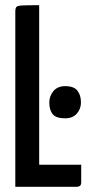

<svg xmlns="http://www.w3.org/2000/svg" viewBox="-20 -720 372 740"><path d="M39 0V-675Q39 -688 43 -693Q47 -698 66.5 -699Q86 -700 131 -700V-85H293V-18Q293 -7 288 -3.5Q283 0 275 0ZM231 -264Q196 -264 183 -280Q170 -296 170 -325Q170 -350 186 -369Q202 -388 231 -388Q265 -388 278.5 -370.5Q292 -353 292 -325Q292 -300 276 -282Q260 -264 231 -264Z"/></svg>

Font: Yanone Kaffeesatz Medium
Style: Regular
Weight: 500
Designer: Yanone (Cyrillic: Daniel Pouzeot, Huerta Tipografica, and Cyreal)
Foundry: Yanone
Version: Version 2.003